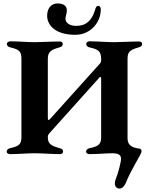

<svg xmlns="http://www.w3.org/2000/svg" viewBox="-20 -896 867 1120"><path d="M19 -11C19 -2 29 3 39 3C85 3 141 -2 182 -2C222 -2 286 3 330 3C341 3 348 -2 348 -12C348 -24 341 -28 327 -32C276 -46 259 -58 259 -96C259 -108 263 -113 272 -123L561 -445C563 -446 565 -447 566 -447C568 -447 570 -445 570 -440V-95C570 -54 553 -42 504 -32C490 -29 482 -22 482 -11C482 -2 493 3 502 3C548 3 605 -2 633 -2C671 -2 686 7 686 31C686 51 667 122 654 152C651 159 650 167 650 174C650 191 660 204 677 204C691 204 704 193 714 171C743 96 799 13 805 -9C807 -17 805 -27 794 -29C748 -35 724 -49 724 -90V-550C724 -590 733 -604 787 -619C801 -623 809 -627 809 -640C809 -649 801 -654 790 -654C746 -654 685 -650 646 -650C605 -650 548 -655 502 -655C493 -655 483 -649 483 -640C483 -629 490 -622 504 -619C555 -608 569 -595 570 -554V-544C570 -535 566 -528 560 -522L274 -204C269 -198 265 -196 263 -196C260 -196 259 -201 259 -211V-550C259 -590 271 -604 325 -619C339 -623 346 -627 346 -640C346 -649 339 -654 328 -654C284 -654 221 -650 182 -650C142 -650 86 -655 40 -655C31 -655 20 -649 20 -640C20 -629 28 -622 42 -619C94 -607 105 -595 105 -551V-97C105 -55 91 -43 40 -32C27 -29 19 -22 19 -11ZM419 -693C509 -693 568 -766 568 -841C568 -852 563 -862 554 -862C544 -862 539 -856 534 -837C517 -779 484 -745 425 -745C382 -745 362 -766 362 -786C362 -794 364 -802 366 -809C368 -818 370 -826 370 -835C370 -859 354 -876 315 -876C280 -876 255 -849 255 -804C255 -753 298 -693 419 -693Z"/></svg>

Font: EB Garamond
Style: Bold
Weight: 700
Designer: Georg Duffner and Octavio Pardo
Foundry: Georg Duffner
Version: Version 1.000;PS 001.000;hotconv 1.0.88;makeotf.lib2.5.64775